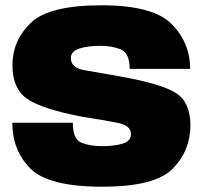

<svg xmlns="http://www.w3.org/2000/svg" viewBox="-20 -701 776 725"><path d="M366.5 4Q565.5 4 632.2 -64Q699 -132 699 -228Q699 -314 645.5 -349Q592 -384 433 -412.5Q350 -427 298.8 -436Q247.5 -445 247.5 -481.5Q247.5 -507.5 280 -517.8Q312.5 -528 359.5 -528Q401 -528 435.2 -515Q469.5 -502 469.5 -441H698Q698 -539 628.5 -610Q559 -681 362 -681Q164.5 -681 95.8 -614.2Q27 -547.5 27 -455Q27 -366.5 82.2 -328Q137.5 -289.5 291 -260Q375.5 -247 425 -237Q474.5 -227 474.5 -195.5Q474.5 -167.5 442 -158.2Q409.5 -149 365 -149Q320 -149 287.5 -162.2Q255 -175.5 255 -237.5H26.5Q26.5 -133.5 94.5 -64.8Q162.5 4 366.5 4Z"/></svg>

Font: Anybody UltraCondensed Thin Black
Style: Regular
Weight: 900
Version: Version 1.111